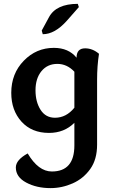

<svg xmlns="http://www.w3.org/2000/svg" viewBox="-20 -673 580 982"><path d="M238.3 289.1Q167 289.1 114 260.7Q61 232.4 61 183.6Q61 145 121.6 111.8Q176.3 204.1 245.1 204.1Q360.4 204.1 360.4 70.8V-44.9Q308.6 6.8 230.5 6.8Q142.1 6.8 89.8 -51Q37.6 -108.9 37.6 -198.2Q37.6 -296.4 101.6 -362.3Q165.5 -428.2 255.4 -428.2Q330.6 -428.2 371.6 -377.9Q371.6 -425.8 415.5 -425.8Q453.6 -425.8 486.3 -397.9Q476.6 -336.4 476.6 -265.6V66.9Q476.6 142.6 441.4 191.7Q406.2 240.7 351.6 264.9Q296.9 289.1 238.3 289.1ZM261.2 -70.8Q318.8 -70.8 360.4 -122.1V-306.2Q322.8 -346.2 273.4 -346.2Q222.7 -346.2 192.1 -309.1Q161.6 -272 161.6 -210.9Q161.6 -151.9 187.5 -111.3Q213.4 -70.8 261.2 -70.8ZM198.7 -498 193.4 -516.6 230.5 -585Q267.1 -653.3 377.9 -653.3L383.3 -636.7L322.3 -567.4Q260.7 -498 198.7 -498Z"/></svg>

Font: ALMAS
Style: Bold
Weight: 700
Designer: ALMAS Font/ by Husham Jawad Kadhim, derived from the Bainsely font by/ Paul James MIller
Foundry: High-Logic / Made with FontCreator
Version: Version 1.411;September 19, 2021;FontCreator 14.0.0.2814 32-